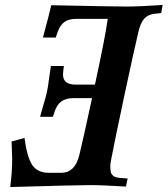

<svg xmlns="http://www.w3.org/2000/svg" viewBox="-20 -754 678 777"><path d="M352.5 -356.9H277.8Q246.6 -356.9 228 -343.3Q209.5 -329.6 200.7 -301.3L194.3 -281.2H142.1Q148.4 -304.7 156.2 -331.5Q164.1 -358.4 165 -361.3Q166 -364.3 169.9 -381.8Q173.8 -399.4 173.8 -402.1Q173.8 -404.8 178.2 -434.1Q182.6 -463.4 186 -486.8H238.3L235.8 -463.4Q234.9 -455.6 234.9 -452.6Q234.9 -411.6 285.6 -411.6H364.3Q407.2 -610.4 416 -677.7H288.6Q257.3 -677.7 239.7 -664.3Q222.2 -650.9 212.4 -622.1L205.6 -602.1H153.8Q178.7 -694.3 187.5 -732.9Q440.9 -727.5 492.7 -727.5Q543 -727.5 638.2 -733.9L632.3 -701.2L602.5 -697.8Q577.6 -694.8 562.7 -677.2Q547.9 -659.7 539.6 -623Q521.5 -546.4 483.4 -367.9Q445.3 -189.5 429.2 -105Q426.3 -91.3 426.3 -78.1Q426.3 -71.3 427.2 -65.7Q428.2 -60.1 429 -55.9Q429.7 -51.8 433.1 -48.3Q436.5 -44.9 438 -42.7Q439.5 -40.5 444.8 -38.8Q450.2 -37.1 452.1 -36.1Q454.1 -35.2 461.9 -34.4Q469.7 -33.7 471.9 -33.4Q474.1 -33.2 483.9 -32.5Q493.7 -31.7 496.6 -31.7L489.7 1Q395 -4.9 343.3 -4.9Q293.5 -4.9 21.5 2.9Q29.3 -59.6 29.3 -111.8Q29.3 -125 26.9 -181.2L79.1 -195.8Q89.4 -117.7 110.6 -86.2Q131.8 -54.7 177.2 -54.7H228.5Q282.7 -54.7 300.8 -125.5Q314 -178.2 352.5 -356.9Z"/></svg>

Font: Flanker
Style: Bold Italic
Weight: 700
Italic angle: -12°
Designer: Flanker
Version: Version 2.000